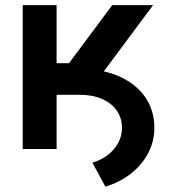

<svg xmlns="http://www.w3.org/2000/svg" viewBox="-20 -565 651 728"><path d="M134.6 -205.6V-303.6H282.3Q367.5 -303.6 431.3 -275.6Q495 -247.5 530.2 -197.3Q565.3 -147 565.3 -79.5Q565.3 -29.5 542.1 15.1Q518.8 59.7 477.1 92.7Q435.4 125.7 379.6 142.8L330.3 51.8Q364 41.9 389 22.4Q414.1 2.8 428.3 -23.4Q442.5 -49.7 442.5 -78.8Q442.8 -116.8 422.9 -145.4Q403.1 -174 367 -189.8Q331 -205.6 282.3 -205.6ZM66.1 0V-545.5H194.6V-325.3H241.5L405.5 -545.5H560.4L307.5 -205.6H194.6V0Z"/></svg>

Font: InterMG SemiBold
Style: Regular
Weight: 600
Designer: Rasmus Andersson
Foundry: rsms
Version: Version 3.019;December 26, 2023;FontCreator 15.0.0.2955 64-b